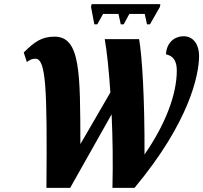

<svg xmlns="http://www.w3.org/2000/svg" viewBox="-20 -902 976 922"><path d="M433 -785H447L475 -835H549L560 -785H574L601 -835H675L686 -785H700L748 -869L750 -882H420L417 -869ZM203 0H317L516 -353C521 -244 523 -124 520 0H626C889 -315 936 -542 936 -634C936 -685 911 -728 861 -728C821 -728 780 -700 777 -641C811 -634 829 -611 829 -563C829 -447 773 -303 674 -160C675 -436 662 -634 648 -714H483C494 -651 503 -563 510 -458L366 -210C365 -551 367 -726 242 -726C182 -726 147 -703 94 -650L109 -604C123 -614 132 -620 150 -620C201 -620 207 -480 203 0Z"/></svg>

Font: Noto Serif ExtraCondensed Black
Style: Italic
Weight: 900
Width: 2
Italic angle: -12°
Designer: Monotype Design Team
Foundry: Monotype Imaging Inc.
Version: Version 2.014